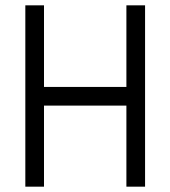

<svg xmlns="http://www.w3.org/2000/svg" viewBox="-20 -700 639 720"><path d="M145 0V-304H454V0H524V-680H454V-374H145V-680H75V0Z"/></svg>

Font: GI
Style: Regular
Weight: 400
Designer: Alfredo Marco Pradil
Version: Version 1.01 2015